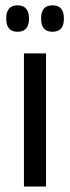

<svg xmlns="http://www.w3.org/2000/svg" viewBox="-20 -684 256 704"><path d="M67.8 0V-488.2H148.8V0ZM44.4 -567.5Q23.6 -567.5 13.3 -579.5Q2.9 -591.5 2.9 -614.2V-618Q2.9 -640.4 13.3 -652.4Q23.6 -664.5 44.4 -664.5Q65.1 -664.5 75.7 -652.4Q86.3 -640.4 86.3 -618V-614.2Q86.3 -591.5 75.7 -579.5Q65.1 -567.5 44.4 -567.5ZM172.7 -567.5Q151.5 -567.5 141.1 -579.5Q130.8 -591.5 130.8 -614.2V-618Q130.8 -640.4 141.1 -652.4Q151.5 -664.5 172.7 -664.5Q193.5 -664.5 203.9 -652.4Q214.2 -640.4 214.2 -618V-614.2Q214.2 -591.5 203.9 -579.5Q193.5 -567.5 172.7 -567.5Z"/></svg>

Font: Anek Bangla Medium
Style: Regular
Weight: 500
Designer: Sulekha Rajkumar (Bangla), Yesha Goshar (Latin)
Foundry: Ek Type
Version: Version 1.003